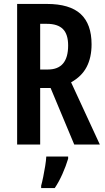

<svg xmlns="http://www.w3.org/2000/svg" viewBox="-20 -734 533 975"><path d="M218 -714Q334 -714 389.5 -663Q445 -612 445 -509Q445 -442 420 -394Q395 -346 341 -316L487 0H357L237 -287H184V0H67V-714ZM218 -613H184V-381H223Q326 -381 326 -503Q326 -560 299.5 -586.5Q273 -613 218 -613ZM326 72Q315 109 297 149.5Q279 190 258 221H189V209Q194 191 199.5 164Q205 137 209.5 109Q214 81 215 61H326Z"/></svg>

Font: Noto Sans Arabic ExtCond SemBd
Style: Regular
Weight: 600
Width: 2
Designer: Monotype Design Team, Nadine Chahine, Nizar Qandah and Khaled Hosny
Foundry: Monotype Imaging Inc.
Version: Version 2.012; ttfautohint (v1.8.4.7-5d5b)